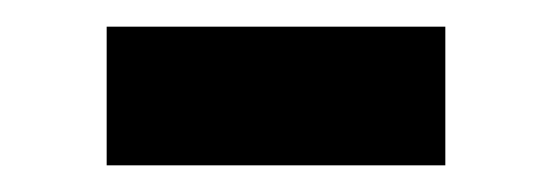

<svg xmlns="http://www.w3.org/2000/svg" viewBox="-20 -343 414 144"><path d="M60 -219V-323H314V-219Z"/></svg>

Font: Chivo Medium Medium
Style: Regular
Weight: 500
Version: Version 2.002